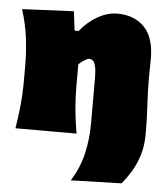

<svg xmlns="http://www.w3.org/2000/svg" viewBox="-52 -564 697 808"><g transform="rotate(5 297.0 -160.0)"><path d="M277 198Q312.5 141.5 326.8 80Q341 18.5 341 -45V-238Q341 -279.5 334 -298.8Q327 -318 309 -318Q302.5 -318 288.5 -309Q274.5 -300 266 -291V-200Q266 -147 270.5 -99.5Q275 -52 284 0H26Q34.5 -52 39.2 -101Q44 -150 44 -213V-263Q44 -322.5 36.8 -381.2Q29.5 -440 10 -502L228 -512L238 -431H255Q287.5 -471.5 329 -494.8Q370.5 -518 411 -518Q483 -518 525.5 -474.5Q568 -431 568 -341Q568 -321 567.5 -301Q567 -281 567 -263Q567 -201.5 570.5 -145Q574 -88.5 574 -24Q574 27.5 561 68Q548 108.5 528.8 139.2Q509.5 170 491 192Z"/></g></svg>

Font: Commissioner Flair Black
Style: Regular
Weight: 900
Designer: Kostas Bartsokas
Foundry: Kostas Bartsokas
Version: Version 1.000; ttfautohint (v1.8.3)